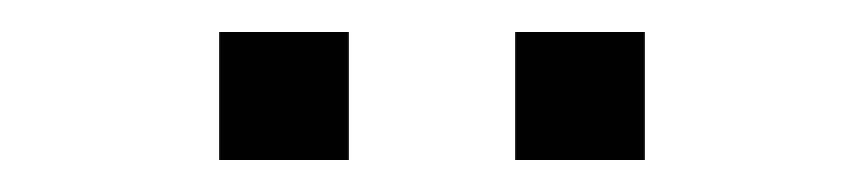

<svg xmlns="http://www.w3.org/2000/svg" viewBox="-20 -720 540 120"><path d="M302 -620V-700H383V-620ZM117 -620V-700H198V-620Z"/></svg>

Font: Nunito Sans 8pt Light
Style: Regular
Weight: 300
Version: Version 3.101;gftools[0.9.27]